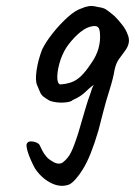

<svg xmlns="http://www.w3.org/2000/svg" viewBox="-20 -411 443 630"><path d="M208 194Q180 205 149.5 190.5Q119 176 97 145Q93 139 86.5 125.5Q80 112 74.5 97.5Q69 83 67.5 72Q66 61 69 59Q72 53 81.5 53Q91 53 100 57Q109 61 111 67Q114 74 119 83.5Q124 93 131 101.5Q138 110 142 112Q158 124 168.5 125.5Q179 127 186 122Q203 109 213 89Q223 69 237 25Q248 -12 258.5 -48.5Q269 -85 278 -108Q281 -120 285.5 -128.5Q290 -137 294 -141H300Q278 -127 261.5 -110.5Q245 -94 219 -83Q213 -76 189.5 -74.5Q166 -73 144 -80Q130 -88 123 -93.5Q116 -99 112 -107.5Q108 -116 102 -131Q95 -146 100 -180Q105 -214 118 -248Q130 -273 153 -302Q176 -331 202 -354.5Q228 -378 249 -384Q257 -388 270 -390.5Q283 -393 301 -388Q318 -386 327 -380.5Q336 -375 356 -358Q369 -345 381 -329.5Q393 -314 398 -300Q405 -285 402.5 -271Q400 -257 390 -244Q381 -231 371 -218Q361 -205 356 -182Q351 -152 339 -114.5Q327 -77 319 -45L303 17Q278 102 253 142.5Q228 183 208 194ZM177 -134Q197 -135 214 -141Q231 -147 246.5 -162Q262 -177 279 -203Q296 -227 303 -251.5Q310 -276 308 -301Q307 -317 301.5 -322Q296 -327 283 -325Q264 -322 244 -306Q224 -290 204 -264Q189 -244 179 -216Q169 -186 168 -162Q167 -138 177 -134Z"/></svg>

Font: Caveat Medium
Style: Regular
Weight: 500
Designer: Pablo Impallari
Foundry: Pablo Impallari
Version: Version 2.000